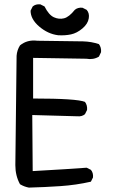

<svg xmlns="http://www.w3.org/2000/svg" viewBox="-20 -854 540 886"><path d="M113.3 11.7Q91.8 7.8 72.3 -3.9Q50.8 -43 50.8 -91.8L56.6 -596.7Q58.6 -623 72.3 -644.5Q105.5 -671.9 152.3 -666Q325.2 -664.1 363.3 -663.1Q401.4 -662.1 436.5 -650.4Q448.2 -634.8 446.3 -613.3L436.5 -592.8Q411.1 -577.1 377.9 -583L132.8 -586.9V-399.4Q335 -399.4 372.1 -383.8Q383.8 -368.2 381.8 -346.7L372.1 -327.1Q358.4 -315.4 336.9 -317.4L128.9 -323.2L130.9 -64.5Q228.5 -70.3 278.8 -73.2Q329.1 -76.2 379.9 -80.1L399.4 -70.3Q411.1 -56.6 409.2 -35.2L399.4 -15.6Q331.1 0 258.3 4.9Q185.5 9.8 113.3 11.7ZM248 -691.4Q201.2 -697.3 161.1 -731.4Q121.1 -765.6 121.1 -804.7L130.9 -824.2Q144.5 -835.9 166 -834L185.5 -824.2Q205.1 -785.2 228.5 -774.4Q252 -763.7 275.4 -769.5Q298.8 -775.4 325.2 -808.6Q338.9 -820.3 360.4 -818.4L379.9 -808.6Q393.6 -793 389.6 -769.5Q385.7 -744.1 360.4 -722.7Q335 -701.2 307.6 -695.3Q280.3 -689.5 248 -691.4Z"/></svg>

Font: NaikaiFont
Style: Regular
Weight: 400
Version: Version 1.67